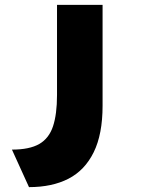

<svg xmlns="http://www.w3.org/2000/svg" viewBox="-20 -553 587 788"><path d="M99 215 29 61Q101 61 141 38Q181 15 197.5 -34.5Q214 -84 214 -163V-533H401V-119Q401 -2 364.5 72Q328 146 261 180.5Q194 215 99 215Z"/></svg>

Font: Lexend Tera ExtraBold
Style: Regular
Weight: 800
Designer: Bonnie Shaver-Troup, Thomas Jockin
Foundry: Lexend
Version: Version 1.007